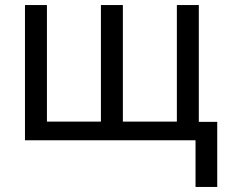

<svg xmlns="http://www.w3.org/2000/svg" viewBox="-20 -556 897 761"><path d="M768 -536V-73H841V185H755V0H79V-536H166V-74H380V-536H467V-74H681V-536Z"/></svg>

Font: Noto Sans Display
Style: Regular
Weight: 400
Designer: Monotype Design Team
Foundry: Monotype Imaging Inc.
Version: Version 2.003